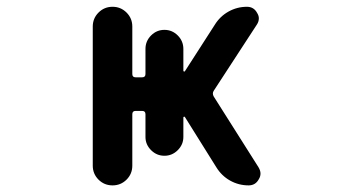

<svg xmlns="http://www.w3.org/2000/svg" viewBox="-20 -568 1040 569"><path d="M716.8 -18.6Q687.5 -18.6 662.1 -32.7Q636.7 -46.9 621.1 -72.3L528.3 -220.7Q527.3 -222.7 525.4 -222.2Q523.4 -221.7 523.4 -219.7V-162.1Q523.4 -139.6 506.8 -123Q490.2 -106.4 467.3 -106.4Q444.3 -106.4 427.7 -123Q411.1 -139.6 411.1 -162.1V-229.5Q411.1 -239.3 401.4 -239.3H381.8Q372.1 -239.3 372.1 -229.5V-77.1Q372.1 -52.7 355 -35.6Q337.9 -18.6 313.5 -18.6Q289.1 -18.6 272 -35.6Q254.9 -52.7 254.9 -77.1V-489.3Q254.9 -513.7 272 -530.8Q289.1 -547.9 313.5 -547.9Q337.9 -547.9 355 -530.8Q372.1 -513.7 372.1 -489.3V-348.6Q372.1 -338.9 381.8 -338.9H401.4Q411.1 -338.9 411.1 -348.6V-422.9Q411.1 -446.3 427.7 -462.9Q444.3 -479.5 467.3 -479.5Q490.2 -479.5 506.8 -462.9Q523.4 -446.3 523.4 -422.9V-358.4Q523.4 -356.4 525.4 -356Q527.3 -355.5 528.3 -357.4L616.2 -494.1Q631.8 -519.5 657.2 -533.7Q682.6 -547.9 711.9 -547.9Q732.4 -547.9 742.2 -529.3Q747.1 -521.5 747.1 -513.7Q747.1 -503.9 741.2 -495.1L613.3 -298.8Q608.4 -291 613.3 -282.2L746.1 -72.3Q752 -62.5 752 -53.7Q752 -44.9 747.1 -37.1Q737.3 -18.6 716.8 -18.6Z"/></svg>

Font: Rounded-X Mgen+ 1m medium
Style: Regular
Weight: 500
Designer: [Source Han Sans]
Ryoko NISHIZUKA  (kana & ideographs); Paul D. Hunt (Latin, Greek & Cyrillic); Wenlong ZHANG  (bopomofo
Version: Version 1.059.20150602